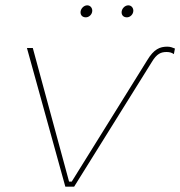

<svg xmlns="http://www.w3.org/2000/svg" viewBox="-20 -700 676 720"><path d="M549 -467C568 -499 584 -505 605 -505C617 -505 625 -502 632 -497L636 -518C626 -522 619 -525 607 -525C580 -525 557 -516 532 -474L249 -19H239L103 -520H81L225 0H258ZM302 -635C314 -635 326 -646 326 -660C326 -670 319 -680 307 -680C294 -680 282 -667 282 -654C282 -643 289 -635 302 -635ZM456 -635C468 -635 480 -646 480 -660C480 -670 473 -680 461 -680C448 -680 436 -667 436 -654C436 -643 443 -635 456 -635Z"/></svg>

Font: Fixel Display 20240404 Thin
Style: Italic
Weight: 100
Italic angle: -10°
Designer: AlfaBravo + MacPaw
Foundry: Kyrylo Tkachov, Marchela Mozhyna, Serhii Makarenko, Maria Weinstein, Zakhar Kryvoshyya
Version: Version 1.211;Glyphs 3.2 (3225)